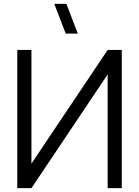

<svg xmlns="http://www.w3.org/2000/svg" viewBox="-20 -980 724 1000"><path d="M322.3 -805 262.7 -960H325.7L385.3 -805ZM540.7 0V-592.3L143.7 0H70V-720H143.7V-127.7L540.7 -720H614.3V0Z"/></svg>

Font: Vela Sans GX ExtLt
Style: Regular
Weight: 200
Designer: Principal design: Mikhail Sharanda - project Manrope.
Design modification: Ravid Balaliev
Foundry: Mikhail Sharanda
Version: Version 1.001